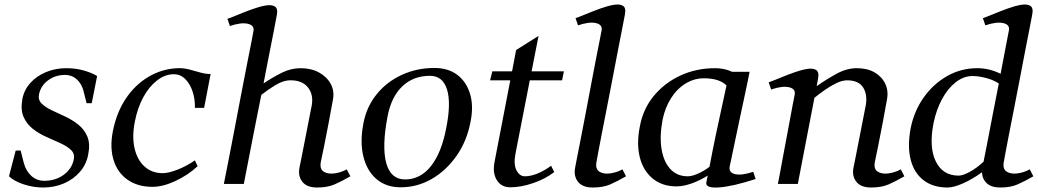

<svg xmlns="http://www.w3.org/2000/svg" viewBox="-20 -820 4627 856"><path d="M172 16Q129 16 86 2Q43 -12 20 -34L50 -149H72L86 -94Q96 -57 120 -35.5Q144 -14 178 -14Q228 -14 264.5 -41Q301 -68 309 -110Q314 -135 296.5 -151.5Q279 -168 249.5 -181.5Q220 -195 187 -209.5Q154 -224 126.5 -245.5Q99 -267 85 -299Q71 -331 80 -380Q88 -420 115.5 -450.5Q143 -481 185 -498.5Q227 -516 276 -516Q318 -516 354.5 -505.5Q391 -495 413 -481L389 -360H366L352 -416Q343 -448 321.5 -467Q300 -486 270 -486Q227 -486 194.5 -462Q162 -438 154 -400Q149 -375 165.5 -358.5Q182 -342 210.5 -328.5Q239 -315 270.5 -300.5Q302 -286 329 -264.5Q356 -243 369.5 -211Q383 -179 373 -130Q365 -87 336.5 -54Q308 -21 265.5 -2.5Q223 16 172 16Z M660 13Q594 13 549 -18.5Q504 -50 486.5 -106Q469 -162 483 -234Q499 -317 540 -379Q581 -441 641 -477Q701 -513 772 -516Q798 -517 823 -510.5Q848 -504 872 -497Q896 -490 919 -490L890 -339H849Q850 -378 838.5 -412.5Q827 -447 805 -468.5Q783 -490 752 -489Q714 -488 679 -460.5Q644 -433 618.5 -386Q593 -339 581 -277Q568 -210 580 -158.5Q592 -107 624.5 -77.5Q657 -48 705 -48Q732 -48 772.5 -64Q813 -80 849 -105L861 -79Q818 -39 762 -13Q706 13 660 13Z M978 0Q980 -10 988 -50.5Q996 -91 1007.5 -150Q1019 -209 1032 -277.5Q1045 -346 1058 -414Q1071 -482 1082.5 -540Q1094 -598 1101.5 -636Q1109 -674 1110 -681Q1115 -707 1085 -714Q1055 -721 1005 -704L994 -736Q1014 -743 1044 -755.5Q1074 -768 1106 -779.5Q1138 -791 1164.5 -795.5Q1191 -800 1205.5 -791Q1220 -782 1214 -752Q1210 -729 1201 -683.5Q1192 -638 1180 -577Q1168 -516 1155 -448Q1195 -475 1236 -495.5Q1277 -516 1320 -516Q1367 -516 1402 -497Q1437 -478 1454.5 -446Q1472 -414 1464 -374Q1456 -328 1445.5 -273.5Q1435 -219 1425.5 -171Q1416 -123 1410 -96Q1405 -66 1423.5 -54.5Q1442 -43 1471.5 -47Q1501 -51 1526 -65L1542 -34Q1504 -12 1472 2Q1440 16 1394 16Q1348 16 1328 -9.5Q1308 -35 1315 -72Q1318 -87 1324 -116.5Q1330 -146 1337 -182.5Q1344 -219 1351 -254Q1358 -289 1363 -315.5Q1368 -342 1370 -351Q1378 -398 1353.5 -429.5Q1329 -461 1279 -462Q1245 -463 1209.5 -441.5Q1174 -420 1145 -397Q1130 -323 1115.5 -249Q1101 -175 1088.5 -110.5Q1076 -46 1067 0Z M1766 15Q1701 15 1658 -22Q1615 -59 1599.5 -124.5Q1584 -190 1601 -274Q1615 -345 1659.5 -400Q1704 -455 1771 -486Q1838 -517 1917 -517Q1978 -517 2018.5 -486.5Q2059 -456 2075.5 -402Q2092 -348 2078 -278Q2062 -192 2016 -126Q1970 -60 1905.5 -22.5Q1841 15 1766 15ZM1786 -20Q1854 -20 1901 -79Q1948 -138 1969 -247Q1992 -360 1973 -421Q1954 -482 1897 -482Q1823 -482 1774 -435.5Q1725 -389 1708 -302Q1682 -166 1702 -93Q1722 -20 1786 -20Z M2255 15Q2215 15 2195 -17Q2175 -49 2185 -99L2255 -462H2165L2175 -502H2263L2281 -597L2381 -660L2350 -502H2494L2486 -462H2342L2278 -134Q2269 -86 2283 -60Q2297 -34 2320 -34Q2347 -34 2378 -47Q2409 -60 2437 -81L2451 -53Q2413 -23 2358 -4Q2303 15 2255 15Z M2623 16Q2577 16 2557 -9.5Q2537 -35 2544 -72Q2546 -83 2553 -119Q2560 -155 2570.5 -208Q2581 -261 2592.5 -322Q2604 -383 2615.5 -444Q2627 -505 2637 -556.5Q2647 -608 2654 -642.5Q2661 -677 2662 -684Q2667 -710 2637 -717Q2607 -724 2557 -707L2546 -739Q2566 -746 2596 -758.5Q2626 -771 2658 -782.5Q2690 -794 2716.5 -798.5Q2743 -803 2757.5 -794Q2772 -785 2766 -755Q2762 -734 2753.5 -690Q2745 -646 2733.5 -587.5Q2722 -529 2710 -465Q2698 -401 2685.5 -338.5Q2673 -276 2663 -224Q2653 -172 2646.5 -137.5Q2640 -103 2639 -96Q2634 -66 2652.5 -54.5Q2671 -43 2700.5 -47Q2730 -51 2755 -65L2771 -34Q2733 -12 2701 2Q2669 16 2623 16Z M3118 -471Q3075 -471 3036.5 -447.5Q2998 -424 2971.5 -382Q2945 -340 2934 -286Q2920 -212 2929.5 -155Q2939 -98 2969 -66Q2999 -34 3046 -34Q3064 -34 3090 -45Q3116 -56 3143 -76Q3157 -150 3171.5 -219Q3186 -288 3198.5 -344.5Q3211 -401 3219 -439Q3187 -471 3118 -471ZM2996 11Q2933 11 2890.5 -23.5Q2848 -58 2832.5 -118.5Q2817 -179 2833 -258Q2847 -334 2894.5 -392Q2942 -450 3013 -483Q3084 -516 3168 -516Q3210 -516 3244 -500H3322Q3320 -488 3313 -455Q3306 -422 3296.5 -377Q3287 -332 3276.5 -283.5Q3266 -235 3257 -191Q3248 -147 3241.5 -116.5Q3235 -86 3233 -77Q3229 -50 3258 -43.5Q3287 -37 3338 -54L3349 -22Q3248 11 3186.5 15.5Q3125 20 3129 -6Q3132 -21 3135 -37Q3100 -15 3063 -2Q3026 11 2996 11Z M3448 0Q3451 -12 3456.5 -43.5Q3462 -75 3470 -117Q3478 -159 3486.5 -204.5Q3495 -250 3502.5 -290.5Q3510 -331 3515.5 -360Q3521 -389 3523 -398Q3528 -424 3498 -431Q3468 -438 3418 -421L3407 -453Q3427 -460 3457 -472.5Q3487 -485 3519 -496.5Q3551 -508 3577.5 -512.5Q3604 -517 3618.5 -508Q3633 -499 3627 -469Q3624 -455 3621 -436Q3664 -466 3709.5 -491Q3755 -516 3800 -516Q3847 -516 3879.5 -497Q3912 -478 3927 -446Q3942 -414 3934 -374Q3926 -328 3915.5 -273.5Q3905 -219 3895.5 -171Q3886 -123 3880 -96Q3875 -66 3893.5 -54.5Q3912 -43 3941.5 -47Q3971 -51 3996 -65L4012 -34Q3974 -12 3942 2Q3910 16 3864 16Q3818 16 3798 -9.5Q3778 -35 3785 -72Q3788 -87 3794 -116.5Q3800 -146 3807 -182.5Q3814 -219 3821 -254Q3828 -289 3833 -315.5Q3838 -342 3840 -351Q3848 -398 3828.5 -429.5Q3809 -461 3759 -462Q3735 -462 3709 -449.5Q3683 -437 3657.5 -419Q3632 -401 3611 -384Q3596 -308 3577 -208Q3558 -108 3537 0Z M4204 16Q4140 16 4097.5 -16.5Q4055 -49 4040 -108.5Q4025 -168 4040 -248Q4055 -324 4097.5 -384.5Q4140 -445 4202 -480.5Q4264 -516 4337 -516Q4391 -516 4441 -491Q4455 -565 4465.5 -619.5Q4476 -674 4478 -684Q4483 -710 4453 -717Q4423 -724 4373 -707L4362 -739Q4382 -746 4412 -758.5Q4442 -771 4474 -782.5Q4506 -794 4532.5 -798.5Q4559 -803 4573.5 -794Q4588 -785 4582 -755Q4578 -734 4569.5 -690Q4561 -646 4549.5 -587.5Q4538 -529 4526 -465Q4514 -401 4501.5 -338.5Q4489 -276 4479 -224Q4469 -172 4462.5 -137.5Q4456 -103 4455 -96Q4450 -66 4468.5 -54.5Q4487 -43 4516.5 -47Q4546 -51 4571 -65L4587 -34Q4549 -12 4517 2Q4485 16 4439 16Q4400 16 4379.5 -3Q4359 -22 4358 -52Q4315 -21 4273.5 -2.5Q4232 16 4204 16ZM4142 -271Q4121 -164 4152 -100.5Q4183 -37 4254 -37Q4273 -37 4304 -54Q4335 -71 4365 -99Q4372 -131 4382.5 -187.5Q4393 -244 4406.5 -312.5Q4420 -381 4433 -448L4428 -451Q4405 -465 4373.5 -473Q4342 -481 4316 -481Q4276 -481 4240.5 -453Q4205 -425 4179.5 -377.5Q4154 -330 4142 -271Z"/></svg>

Font: Wittgenstein-Italic Regular
Style: Italic
Weight: 400
Italic angle: -11°
Designer: Jörg Drees
Foundry: Jörg Drees
Version: Version 1.000; ttfautohint (v1.8.4.7-5d5b)